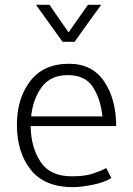

<svg xmlns="http://www.w3.org/2000/svg" viewBox="-20 -762 549 795"><path d="M344 -742H399Q371 -704 343.5 -665.5Q316 -627 289 -589H239L129 -742H185Q204 -714 224 -685Q244 -656 264 -628ZM461 -240H107Q108 -153 147.5 -92.5Q187 -32 277 -32Q330 -32 362.5 -42.5Q395 -53 420 -66L441 -25Q411 -6 361.5 3.5Q312 13 283 13Q164 13 107 -59.5Q50 -132 50 -245Q50 -354 105 -426Q160 -498 266 -498Q362 -498 411.5 -424.5Q461 -351 461 -240ZM261 -451Q189 -451 152.5 -401Q116 -351 109 -280H404Q397 -351 365 -401Q333 -451 261 -451Z"/></svg>

Font: Palanquin ExtraLight
Style: Regular
Weight: 275
Designer: Pria Ravichandran
Version: Version 1.001